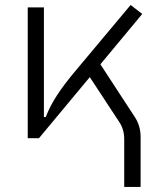

<svg xmlns="http://www.w3.org/2000/svg" viewBox="-20 -547 626 760"><path d="M89.8 0V-517.6H153.8V-83.5H161.1Q177.7 -127.4 207 -171.9Q236.3 -216.3 280.8 -269L497.1 -527.3L543 -491.7L377.4 -292.5L512.2 -85.9Q536.6 -50.3 536.6 -4.9V192.9H471.7V3.9Q471.7 -34.7 452.1 -64L335.4 -241.7L134.3 0Z"/></svg>

Font: Caskaydia Cove Light
Style: Regular
Weight: 300
Monospace: yes
Designer: Aaron Bell
Foundry: Saja Typeworks
Version: Version 4.300; ttfautohint (v1.8.3)